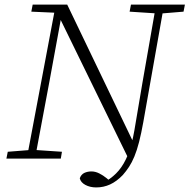

<svg xmlns="http://www.w3.org/2000/svg" viewBox="-20 -694 829 840"><path d="M8 0 14 -30 115 -38H132L251 -30L246 0ZM97 0 222 -663H256L196 -336L133 0ZM401 126Q374 126 353.5 115Q333 104 329 86Q335 69 349 62.5Q363 56 380 56Q397 56 414 64.5Q431 73 447 86L463 100L460 102H448L445 98Q477 79 500 51.5Q523 24 540 -18Q557 -60 568 -124L603 -331L663 -674H698L607 -160Q598 -110 588.5 -73Q579 -36 568 -9.5Q557 17 544.5 36Q532 55 517 72Q490 100 461.5 113Q433 126 401 126ZM542 0 240 -618 234 -622 229 -638 117 -643 123 -674H274L565 -68H579L556 0ZM670 -635 547 -643 553 -674H789L783 -643L686 -635Z"/></svg>

Font: Source Serif 4 18pt Light
Style: Italic
Weight: 300
Italic angle: -12°
Designer: Frank Grießhammer
Foundry: Adobe Systems Incorporated
Version: Version 4.004;hotconv 1.0.116;makeotfexe 2.5.65601